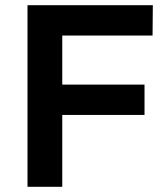

<svg xmlns="http://www.w3.org/2000/svg" viewBox="-20 -720 623 740"><path d="M569 -700 568 -583H220V-394H537V-277H220V0H86V-700Z"/></svg>

Font: QuotatisMedium
Style: Regular
Weight: 500
Designer: Julieta Ulanovsky
Foundry: Quotatis-Medium
Version: Version 4.000;PS 004.000;hotconv 1.0.88;makeotf.lib2.5.64775